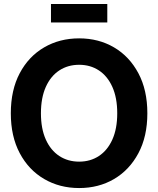

<svg xmlns="http://www.w3.org/2000/svg" viewBox="-20 -931 792 962"><path d="M376.5 11.2Q278.8 11.2 201.2 -34.2Q123.5 -79.6 78.9 -163.6Q34.2 -247.6 34.2 -363.3Q34.2 -480 78.9 -564.2Q123.5 -648.4 201.2 -693.6Q278.8 -738.8 376.5 -738.8Q474.1 -738.8 551.3 -693.6Q628.4 -648.4 673.3 -564.2Q718.3 -480 718.3 -363.3Q718.3 -247.1 673.3 -163.1Q628.4 -79.1 551.3 -33.9Q474.1 11.2 376.5 11.2ZM376.5 -121.1Q432.6 -121.1 475.6 -149.4Q518.6 -177.7 543 -231.9Q567.4 -286.1 567.4 -363.3Q567.4 -440.9 543 -495.4Q518.6 -549.8 475.6 -578.1Q432.6 -606.4 376.5 -606.4Q320.3 -606.4 277.1 -578.1Q233.9 -549.8 209.5 -495.4Q185.1 -440.9 185.1 -363.3Q185.1 -286.1 209.5 -231.9Q233.9 -177.7 277.1 -149.4Q320.3 -121.1 376.5 -121.1ZM517.6 -911.1V-818.4H235.4V-911.1Z"/></svg>

Font: Inter 28pt
Style: Bold
Weight: 700
Designer: Rasmus Andersson
Foundry: rsms
Version: Version 4.001;git-66647c0bb